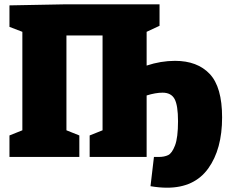

<svg xmlns="http://www.w3.org/2000/svg" viewBox="-20 -730 1072 893"><path d="M1013 -184Q1013 -36 948.5 53.5Q884 143 757 143Q721 143 680 136L696 0H718Q744 0 762 -8.5Q780 -17 794 -53.5Q808 -90 808 -166Q808 -240 792 -269.5Q776 -299 736 -299Q704 -299 662 -286V0H397V-100L457 -124V-565H289V-124L349 -100V0H24V-100L84 -124V-582L24 -605V-705L289 -710H722V-610L662 -582V-425Q728 -447 794 -447Q898 -447 955.5 -386Q1013 -325 1013 -184Z"/></svg>

Font: Bitter Pro Black
Style: Regular
Weight: 900
Designer: Sol Matas, and Bitter project Authors
Foundry: Sol Matas
Version: Version 1.010